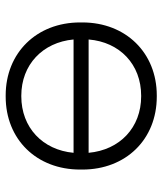

<svg xmlns="http://www.w3.org/2000/svg" viewBox="32 -598 572 676"><g transform="rotate(90 318.0 -260.0)"><path d="M316 6H320C471 6 577 -103 577 -256V-264C577 -417 471 -526 320 -526H316C166 -526 59 -417 59 -264V-256C59 -103 166 6 316 6ZM119 -286C128 -396 207 -471 317 -471H319C429 -471 508 -396 518 -286ZM317 -49C208 -49 129 -124 119 -233H518C508 -124 429 -49 319 -49Z"/></g></svg>

Font: Fixel Display Light
Style: Regular
Weight: 300
Designer: AlfaBravo + MacPaw
Foundry: Kyrylo Tkachov, Marchela Mozhyna, Serhii Makarenko, Maria Weinstein, Zakhar Kryvoshyya
Version: Version 1.211